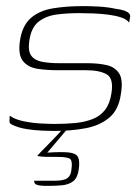

<svg xmlns="http://www.w3.org/2000/svg" viewBox="-20 -424 458 629"><path d="M157 5Q143 5 118.5 4Q94 3 68 -1Q42 -5 23 -14Q16 -17 13.5 -19.5Q11 -22 11 -28.5Q11 -35 12 -45Q28 -33 56.5 -27Q85 -21 113.5 -19.5Q142 -18 159 -18Q196 -18 227 -21Q258 -24 283.5 -34Q309 -44 324.5 -64.5Q340 -85 345 -118Q353 -167 329.5 -180.5Q306 -194 261 -194H166Q134 -194 103.5 -198.5Q73 -203 56 -223Q39 -243 45 -288Q52 -339 80 -364Q108 -389 152.5 -396.5Q197 -404 253 -404Q274 -404 303 -402.5Q332 -401 360 -395Q376 -393 386.5 -389.5Q397 -386 402.5 -380.5Q408 -375 406 -367L403 -350Q395 -361 376.5 -367Q358 -373 334.5 -376Q311 -379 286 -380Q261 -381 239 -381Q201 -381 166 -376.5Q131 -372 106.5 -353Q82 -334 76 -290Q71 -257 82.5 -241.5Q94 -226 118 -221.5Q142 -217 173 -217H264Q301 -217 328.5 -211Q356 -205 370 -184Q384 -163 376 -116Q369 -65 338.5 -39Q308 -13 261 -4Q214 5 157 5ZM135 185Q111 185 101 181.5Q91 178 92 168Q97 168 116 168Q135 168 161 168Q190 168 201.5 159Q213 150 214 131Q218 105 210.5 97.5Q203 90 168 90H136Q130 90 123.5 89.5Q117 89 111.5 88.5Q106 88 102 87Q104 84 115 72.5Q126 61 141 46Q156 31 168.5 17.5Q181 4 186 -2H201L135 76Q182 73 205.5 75.5Q229 78 235.5 90.5Q242 103 238 131Q234 159 219.5 170Q205 181 183 183Q161 185 135 185Z"/></svg>

Font: Genos ExtraLight
Style: Italic
Weight: 250
Italic angle: -8°
Designer: Robert E. Leuschke
Foundry: Robert E. Leuschke
Version: Version 1.010